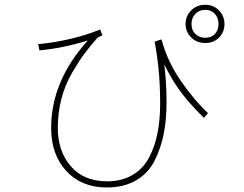

<svg xmlns="http://www.w3.org/2000/svg" viewBox="-20 -789 1040 819"><path d="M142.6 -600.6Q285.2 -614.3 407.2 -663.1L417 -638.7L396.5 -628.9Q362.3 -589.8 339.4 -559.1Q316.4 -528.3 287.1 -478Q257.8 -427.7 242.2 -368.2Q226.6 -308.6 226.6 -244.1Q226.6 -143.6 282.2 -79.6Q337.9 -15.6 436.5 -15.6Q500 -15.6 545.9 -43Q591.8 -70.3 616.7 -118.7Q641.6 -167 652.3 -223.1Q663.1 -279.3 663.1 -346.7Q663.1 -390.6 661.1 -429.7Q659.2 -468.8 655.8 -500Q652.3 -531.2 649.9 -548.8Q647.5 -566.4 643.6 -588.9L639.6 -611.3L668.9 -621.1Q693.4 -528.3 750.5 -445.3Q807.6 -362.3 867.2 -306.6L849.6 -286.1Q831.1 -304.7 814 -322.8Q796.9 -340.8 782.7 -357.4Q768.6 -374 757.3 -388.7Q746.1 -403.3 735.8 -418.5Q725.6 -433.6 719.2 -443.8Q712.9 -454.1 705.6 -467.3Q698.2 -480.5 695.3 -485.8Q692.4 -491.2 687 -502Q681.6 -512.7 681.6 -513.7Q680.7 -512.7 682.6 -497.6Q684.6 -482.4 687.5 -442.4Q690.4 -402.3 690.4 -352.5Q690.4 -279.3 678.7 -219.2Q667 -159.2 640.1 -105Q613.3 -50.8 561 -20Q508.8 10.7 435.5 10.7Q328.1 10.7 263.2 -59.1Q198.2 -128.9 198.2 -243.2Q198.2 -443.4 354.5 -616.2Q246.1 -583 148.4 -574.2ZM796.9 -686.5Q796.9 -660.2 813.5 -644Q830.1 -627.9 855.5 -627.9Q880.9 -627.9 896.5 -644Q912.1 -660.2 912.1 -686.5Q912.1 -712.9 896.5 -730Q880.9 -747.1 855.5 -747.1Q830.1 -747.1 813.5 -730Q796.9 -712.9 796.9 -686.5ZM771.5 -686.5Q771.5 -720.7 795.4 -744.6Q819.3 -768.6 855.5 -768.6Q890.6 -768.6 914.1 -744.6Q937.5 -720.7 937.5 -686.5Q937.5 -652.3 914.6 -628.9Q891.6 -605.5 855.5 -605.5Q819.3 -605.5 795.4 -629.4Q771.5 -653.3 771.5 -686.5Z"/></svg>

Font: Gothic A1 Thin
Style: Regular
Weight: 250
Designer: HanYang I&C Co.,Ltd.
Foundry: HanYang I&C Co.,Ltd.
Version: Version 2.50